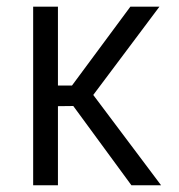

<svg xmlns="http://www.w3.org/2000/svg" viewBox="-20 -548 531 568"><path d="M78.1 -528.3H151.4V-294.9H192.9L365.7 -528.3H451.7L255.9 -267.1L456.5 0H368.7L196.8 -234.4L151.4 -233.9V0H78.1Z"/></svg>

Font: Gidole
Style: Regular
Weight: 400
Version: Version 2.100; ttfautohint (v1.8.4.7-5d5b)